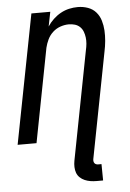

<svg xmlns="http://www.w3.org/2000/svg" viewBox="-60 -726 670 992"><g transform="rotate(-5 275.0 -230.0)"><path d="M400 222Q384 222 368.5 219.5Q353 217 339 211Q325 205 314 194.5Q303 184 298 170Q293 156 292.5 140Q292 124 295 108L404 -456Q408 -473 409.5 -489.5Q411 -506 409 -522Q407 -538 401.5 -552.5Q396 -567 385 -577.5Q374 -588 359 -592.5Q344 -597 327 -597Q306 -597 284 -589.5Q262 -582 244.5 -566Q227 -550 217 -529Q207 -508 202 -487L108 0H10L140 -670H238L223 -595Q236 -615 254 -632Q272 -649 293 -660.5Q314 -672 336.5 -677Q359 -682 381 -682Q409 -682 434 -673Q459 -664 475.5 -645Q492 -626 499.5 -601Q507 -576 508.5 -549.5Q510 -523 507.5 -495.5Q505 -468 499 -440L393 108Q392 114 393 119.5Q394 125 397 129Q400 133 405 135Q410 137 416 137H433L434 222Z"/></g></svg>

Font: Lode Dark
Style: Bold Italic
Weight: 700
Italic angle: -11°
Monospace: yes
Designer: Belleve Invis
Foundry: Belleve Invis
Version: Version 29.2.0; ttfautohint (v1.8.3)